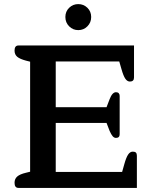

<svg xmlns="http://www.w3.org/2000/svg" viewBox="-20 -917 751 937"><path d="M299 -834Q299 -861 317.5 -879Q336 -897 362 -897Q388 -897 406.5 -879Q425 -861 425 -834Q425 -807 406.5 -788.5Q388 -770 362 -770Q336 -770 317.5 -788.5Q299 -807 299 -834ZM51 -25Q51 -44 64 -55.5Q77 -67 107 -74L127 -79V-616L107 -621Q77 -629 64 -640Q51 -651 51 -670Q51 -695 70 -695H634V-539Q634 -519 614 -519Q601 -519 591.5 -533Q582 -547 573 -579L562 -617H252V-394H500L515 -433Q528 -467 546 -467Q555 -467 559.5 -462Q564 -457 564 -449V-262Q564 -244 546 -244Q537 -244 530 -252Q523 -260 515 -278L500 -317H252V-78H576L587 -117Q596 -149 605.5 -163Q615 -177 628 -177Q639 -177 643.5 -172Q648 -167 648 -157V0H70Q51 0 51 -25Z"/></svg>

Font: Maitree SemiBold
Style: Regular
Weight: 600
Designer: CadsonDemak Team
Foundry: CadsonDemak
Version: Version 1.001